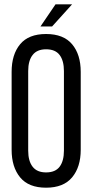

<svg xmlns="http://www.w3.org/2000/svg" viewBox="-20 -865 429 892"><path d="M315 -845H238L168 -742H222ZM194 -707C140 -707 99.8 -691.2 73.5 -659.5C47.2 -627.8 34 -585 34 -531V-169C34 -115.7 47.2 -73 73.5 -41C99.8 -9 140 7 194 7C248 7 288.3 -9 315 -41C341.7 -73 355 -115.7 355 -169V-531C355 -585 341.7 -627.8 315 -659.5C288.3 -691.2 248 -707 194 -707ZM194 -636C222.7 -636 243.7 -627.2 257 -609.5C270.3 -591.8 277 -567 277 -535V-165C277 -133 270.3 -108.2 257 -90.5C243.7 -72.8 222.7 -64 194 -64C166 -64 145.2 -72.8 131.5 -90.5C117.8 -108.2 111 -133 111 -165V-535C111 -567 117.8 -591.8 131.5 -609.5C145.2 -627.2 166 -636 194 -636Z"/></svg>

Font: SVN-Bebas Neue
Style: Regular
Weight: 400
Designer: Ryoichi Tsunekawa
Foundry: Ryoichi Tsunekawa
Version: Version 001.003